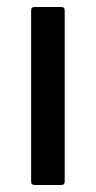

<svg xmlns="http://www.w3.org/2000/svg" viewBox="-20 -529 274 549"><path d="M79 -509H155Q165 -509 165 -499V-10Q165 0 155 0H79Q69 0 69 -10V-499Q69 -509 79 -509Z"/></svg>

Font: BarlowMedium
Style: Regular
Weight: 500
Designer: Jeremy Tribby
Foundry: Tribby Type
Version: Version 1.422